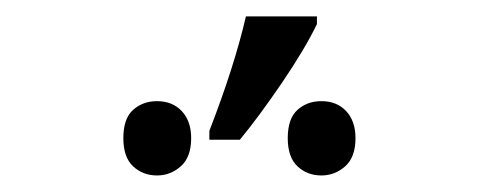

<svg xmlns="http://www.w3.org/2000/svg" viewBox="-20 -798 576 231"><path d="M231.9 -640.6Q261.7 -717.3 275.9 -778.3H361.3V-769Q346.7 -738.8 319.1 -698.2Q291.5 -657.7 268.6 -629.9H231.9ZM128.4 -631.8Q128.4 -655.3 140.1 -665.8Q151.9 -676.3 168.9 -676.3Q187.5 -676.3 198.7 -664.3Q210 -652.3 210 -631.8Q210 -608.9 197.5 -597.9Q185.1 -586.9 168.9 -586.9Q151.9 -586.9 140.1 -597.9Q128.4 -608.9 128.4 -631.8ZM326.2 -631.8Q326.2 -655.3 337.9 -665.8Q349.6 -676.3 366.7 -676.3Q385.3 -676.3 396.5 -664.3Q407.7 -652.3 407.7 -631.8Q407.7 -608.9 395.3 -597.9Q382.8 -586.9 366.7 -586.9Q349.6 -586.9 337.9 -597.9Q326.2 -608.9 326.2 -631.8Z"/></svg>

Font: Bpm'online Open Sans
Style: Regular
Weight: 400
Foundry: Ascender Corporation
Version: Version 1.10